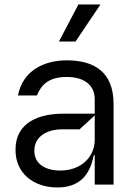

<svg xmlns="http://www.w3.org/2000/svg" viewBox="-20 -821 600 854"><path d="M316.1 -636.4 426.8 -801.1H328.8L242.2 -636.4ZM235.1 12.8C329.9 12.8 379.6 -38.4 397 -130.7H401.3V0H485.1V-359.4C485.1 -500.7 398.8 -552.6 277 -552.6C182.9 -552.6 82.7 -512.4 59.7 -396.3H144.2C161.9 -438.9 191.4 -478.7 277 -478.7C359.7 -478.7 401.3 -437.5 401.3 -380.7V-315.3H260.7C158.4 -315.3 48.7 -279.8 49 -154.8C48.7 -48.3 131 12.8 235.1 12.8ZM247.9 -62.5C180.8 -62.5 132.5 -92.3 132.8 -150.6C132.5 -214.5 190 -245.7 256.4 -245.7H333.8L401.3 -307.5V-197.4C401.3 -129.3 346.9 -62.5 247.9 -62.5Z"/></svg>

Font: Riot Sans 2.0
Style: Regular
Weight: 400
Designer: Rasmus Andersson
Foundry: rsms
Version: Version 3.006;hotconv 1.0.109;makeotfexe 2.5.65596